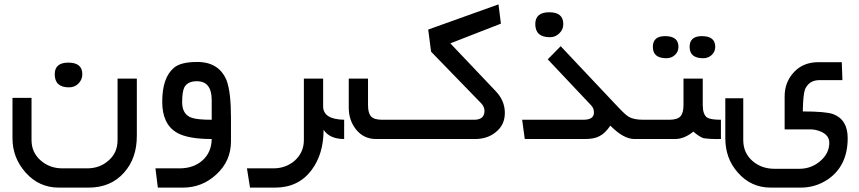

<svg xmlns="http://www.w3.org/2000/svg" viewBox="-20 -635 3923 877"><path d="M37 -4V-188H124V5Q124 62 167 99Q208 134 265 134H378Q436 134 476 98Q517 63 517 5V-276H605V-14Q605 89 546 154Q486 222 384 222H249Q158 222 97 153Q37 86 37 -4ZM230 -296Q230 -349 292 -349Q356 -349 356 -296Q356 -271 338 -253Q321 -236 295 -236Q230 -236 230 -296Z M815 222H701L690 134H800Q864 134 905 97.5Q946 61 947 0Q838 0 788 -29Q721 -68 721 -170Q721 -280 774 -325Q805 -352 881 -352Q980 -352 1015 -268Q1035 -214 1035 -99V11Q1035 100 969 161Q904 222 815 222ZM812 -168Q812 -112 856 -97Q882 -88 947 -88V-178Q947 -264 879 -264Q837 -264 822 -236Q812 -216 812 -168Z M1236 222H1122L1108 134H1229Q1285 134 1326 99Q1368 61 1368 5V-276H1456V-149Q1456 -90 1552 -88V0Q1486 0 1458 -42Q1458 69 1403 142Q1343 222 1236 222Z M1573 -143V-276H1661V-155Q1661 -118 1675 -103Q1689 -88 1725 -88H2146Q2193 -88 2193 -129Q2193 -146 2179 -162L1949 -399L1936 -500L2257 -615L2268 -527L2037 -437L2243 -220Q2286 -176 2286 -119Q2286 -64 2244 -31Q2206 0 2150 0H1698Q1641 0 1606 -44Q1573 -86 1573 -143Z M2651 0H2377L2365 -88H2645Q2693 -88 2693 -121Q2693 -141 2680 -154L2482 -364L2541 -424L2805 -144Q2838 -109 2853 -101Q2875 -88 2919 -88V0H2878Q2828 0 2768 -61Q2742 -24 2718 -13Q2695 0 2651 0ZM2425 -525Q2425 -579 2489 -579Q2553 -579 2553 -525Q2553 -500 2535 -483Q2517 -465 2492 -465Q2425 -465 2425 -525Z M3063 0H2874V-88H3037Q3073 -88 3087.5 -103Q3102 -118 3102 -155V-276H3190V-155Q3190 -112 3210 -98Q3226 -88 3273 -88V0Q3224 1 3192 -4Q3169 -14 3147 -34Q3106 0 3063 0ZM2962 -421Q2962 -470 3018 -470Q3079 -470 3079 -421Q3079 -399 3063 -384Q3047 -369 3024 -369Q2962 -369 2962 -421ZM3130 -421Q3130 -470 3186 -470Q3247 -470 3247 -421Q3247 -399 3231 -384Q3215 -369 3192 -369Q3130 -369 3130 -421Z M3293 -4V-186H3375V5Q3375 64 3418 101Q3459 136 3518 136H3631Q3684 136 3724 103Q3768 67 3768 17Q3768 -26 3708 -41Q3693 -44 3686 -44H3564V-195Q3564 -261 3608 -307Q3650 -351 3719 -351H3825L3828 -269H3723Q3676 -269 3657 -227Q3648 -201 3647 -126Q3750 -126 3785 -114Q3852 -89 3852 -4Q3852 124 3759 186Q3704 222 3637 222H3501Q3410 222 3350 153Q3293 89 3293 -4Z"/></svg>

Font: Yekan
Style: Regular
Weight: 400
Designer: ParsMizban Co
Foundry: ParsMizban Co
Version: Version 2.000